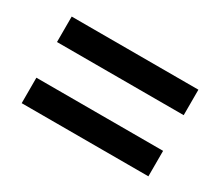

<svg xmlns="http://www.w3.org/2000/svg" viewBox="-66 -592 632 555"><g transform="rotate(30 250.0 -314.5)"><path d="M41 -459H463.9V-374H41ZM41 -254.9H463.9V-169.9H41Z"/></g></svg>

Font: InconsolataGo
Style: Bold
Weight: 700
Designer: Raph Levien, Kirill Tkachev(cyreal.org)
Foundry: Raph Levien, Kirill Tkachev(cyreal.org)
Version: Version 1.015; ttfautohint (v0.92) -l 8 -r 50 -G 200 -x 14 -